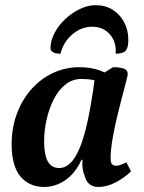

<svg xmlns="http://www.w3.org/2000/svg" viewBox="-20 -728 570 760"><path d="M155.4 12Q95.6 12 60.8 -29.5Q26.1 -70.9 26.1 -157Q26.1 -222 46.7 -277.5Q67.2 -333 104 -374.5Q140.7 -416 189.5 -439Q238.2 -462 294 -462Q337.7 -462 372.8 -450Q407.9 -438.1 436.7 -408.1L421.1 -370.7Q410 -381.7 382.5 -398.6Q355.1 -415.5 302.3 -415.5Q266.5 -415.5 238.7 -393.3Q210.9 -371.1 192.4 -334.2Q173.9 -297.3 164.3 -254.2Q154.7 -211.2 154.7 -169.1Q154.7 -135.3 160.6 -111.4Q166.6 -87.5 180 -75.2Q193.4 -62.9 214 -62.9Q238.2 -62.9 258.4 -82.2Q278.7 -101.5 296 -143.6Q313.4 -185.6 327.9 -253.5Q342.4 -321.5 355.2 -417.7L427.7 -462Q452.8 -462 469.2 -456.9Q485.6 -451.8 485.6 -434.4Q485.6 -429.5 478.8 -403.6Q472 -377.6 462 -339.6Q452 -301.7 441.7 -258.2Q431.5 -214.6 424.7 -173.6Q417.9 -132.6 417.9 -101.2Q417.9 -85 423.1 -78.5Q428.4 -72 439.5 -72Q447.8 -72 458.1 -75.6Q468.5 -79.2 480.2 -85.8L498.5 -49.8Q473.5 -24.8 438.4 -6.4Q403.4 12 369.6 12Q346.9 12 333.2 0.1Q319.6 -11.9 314.7 -33.9Q308.7 -46.8 306.8 -62.7Q304.9 -78.6 306.6 -95.5H302.6Q278.3 -42.4 238.9 -15.2Q199.4 12 155.4 12ZM359.4 -707.5Q396.6 -707.5 425.8 -689.5Q454.9 -671.5 471.4 -640.1Q488 -608.7 488 -569.8Q488 -538.4 477.1 -526.9Q466.2 -515.4 437.6 -515.4Q441.6 -561.5 414.9 -591.9Q388.2 -622.2 345.4 -622.2Q301.6 -622.2 266.2 -591.9Q230.8 -561.5 219.5 -515.4Q200.4 -515.4 190.1 -521.2Q179.8 -527 179.8 -537.3Q179.8 -566.9 195.7 -597Q211.5 -627.2 238.1 -652.3Q264.8 -677.4 296.3 -692.4Q327.9 -707.5 359.4 -707.5Z"/></svg>

Font: Petrona
Style: Italic
Weight: 400
Italic angle: -9°
Designer: Ringo R. Seeber
Foundry: Ringo R. Seeber
Version: Version 2.001; ttfautohint (v1.8.3)